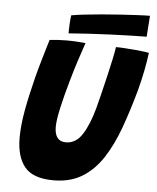

<svg xmlns="http://www.w3.org/2000/svg" viewBox="-57 -881 771 945"><g transform="rotate(5 328.0 -408.0)"><path d="M242.5 15.5Q141.5 15.5 100 -34.8Q58.5 -85 58.5 -179Q58.5 -239.5 72 -314Q85.5 -388.5 108 -477Q119.5 -522.5 133.8 -571.2Q148 -620 163.5 -671Q184.5 -673.5 206.5 -674.8Q228.5 -676 248 -676Q273 -676 297.5 -674.5Q322 -673 341 -671Q327 -631 310.5 -580Q294 -529 279.5 -477Q259.5 -407.5 245.2 -344.2Q231 -281 231 -248Q231 -176 287 -176Q336.5 -176 368.2 -225.8Q400 -275.5 422 -357.5Q428.5 -382 439.2 -425Q450 -468 461 -515.5Q472 -563 480.8 -603.5Q489.5 -644 492 -664.5Q512 -664.5 538 -662.8Q564 -661 589 -658.8Q614 -656.5 632.5 -654.2Q651 -652 656 -650.5Q651 -610.5 641.2 -560.8Q631.5 -511 618 -461Q590.5 -361.5 559.2 -275Q528 -188.5 486 -123.2Q444 -58 384.8 -21.2Q325.5 15.5 242.5 15.5ZM638 -728.5Q610 -728.5 563 -727.2Q516 -726 460.8 -723.8Q405.5 -721.5 351 -718.2Q296.5 -715 253.5 -711.5Q253.5 -734.5 254.8 -756.8Q256 -779 259 -801Q282.5 -805.5 321.2 -810Q360 -814.5 405.8 -818.5Q451.5 -822.5 497.5 -825.5Q543.5 -828.5 582.5 -830.5Q621.5 -832.5 645.5 -832.5Z"/></g></svg>

Font: Grandstander
Style: Bold Italic
Weight: 700
Italic angle: -15°
Designer: Tyler Finck
Foundry: Etcetera Type Co
Version: Version 1.200; ttfautohint (v1.8.3)